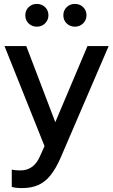

<svg xmlns="http://www.w3.org/2000/svg" viewBox="-20 -744 577 979"><path d="M93 215Q77 215 63 213.5Q49 212 40 209V121Q58 125 84 125Q154 125 185 50L207 1L3 -509H114L262 -121L426 -509H534L288 63Q264 117 237 150.5Q210 184 175 199.5Q140 215 93 215ZM168 -608Q143 -608 126 -624.5Q109 -641 109 -666Q109 -691 126 -707.5Q143 -724 168 -724Q193 -724 210 -707.5Q227 -691 227 -666Q227 -642 210 -625Q193 -608 168 -608ZM362 -608Q337 -608 320 -624.5Q303 -641 303 -666Q303 -691 320 -707.5Q337 -724 362 -724Q387 -724 404 -707.5Q421 -691 421 -666Q421 -642 404 -625Q387 -608 362 -608Z"/></svg>

Font: Red Hat Display SemiBold
Style: Regular
Weight: 600
Designer: Pentagram, MCKL
Foundry: Pentagram, MCKL
Version: Version 1.023